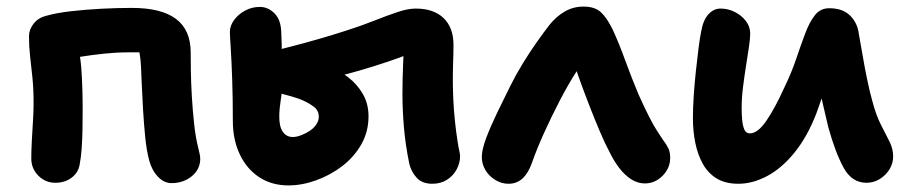

<svg xmlns="http://www.w3.org/2000/svg" viewBox="-20 -546 2754 583"><path d="M501 10Q478 10 459.5 -9.5Q441 -29 433 -59Q425 -89 421 -129Q417 -169 414.5 -211Q412 -253 410.5 -289Q409 -325 408 -346Q407 -365 404.5 -380Q402 -395 399 -407L427 -387H365Q334 -387 295.5 -383Q257 -379 220.5 -373Q184 -367 160 -360L204 -451Q223 -394 227 -337Q231 -280 231 -215Q231 -186 230.5 -155Q230 -124 228 -95.5Q226 -67 222 -47Q218 -22 197.5 -6.5Q177 9 148 9Q118 9 96.5 -12.5Q75 -34 75 -65Q75 -87 76.5 -116.5Q78 -146 80 -176.5Q82 -207 82 -232Q82 -276 78.5 -310Q75 -344 71.5 -374Q68 -404 68 -436Q68 -456 82 -474Q96 -492 120 -498Q152 -507 196 -512Q240 -517 288 -519.5Q336 -522 380 -522Q470 -522 514.5 -488.5Q559 -455 559 -387Q559 -368 559.5 -332Q560 -296 562.5 -253.5Q565 -211 569.5 -169.5Q574 -128 582 -97Q584 -88 586 -79.5Q588 -71 588 -64Q588 -32 562.5 -11Q537 10 501 10Z M856 17Q805 17 767 -8Q729 -33 708 -77.5Q687 -122 687 -179Q687 -248 685 -305.5Q683 -363 680.5 -401.5Q678 -440 678 -449Q678 -468 691 -485.5Q704 -503 724.5 -514Q745 -525 769 -525Q794 -525 813.5 -505.5Q833 -486 834 -448Q836 -417 835.5 -368Q835 -319 835 -263Q835 -258 833 -246Q831 -234 829.5 -219.5Q828 -205 828 -191Q828 -161 839 -145.5Q850 -130 869 -130Q880 -130 893.5 -135Q907 -140 919.5 -148Q932 -156 940 -167.5Q948 -179 948 -191Q948 -210 934 -221Q920 -232 900 -241Q890 -246 866 -253Q842 -260 818.5 -266Q795 -272 784 -274L787 -385Q822 -394 863 -404.5Q904 -415 947.5 -427.5Q991 -440 1031 -453Q1078 -468 1117 -483.5Q1156 -499 1187.5 -509.5Q1219 -520 1242 -520Q1297 -520 1327 -491Q1357 -462 1357 -410Q1357 -387 1356 -360Q1355 -333 1355 -301Q1355 -275 1356.5 -243Q1358 -211 1361.5 -177.5Q1365 -144 1370 -113Q1372 -99 1374.5 -88.5Q1377 -78 1377 -72Q1377 -51 1366.5 -31.5Q1356 -12 1337 0Q1318 12 1293 12Q1262 12 1245.5 -6Q1229 -24 1223 -48Q1211 -106 1206.5 -159.5Q1202 -213 1202 -261Q1202 -283 1202.5 -306Q1203 -329 1204 -350Q1205 -371 1205.5 -387.5Q1206 -404 1206 -413L1240 -391Q1226 -383 1193 -371Q1160 -359 1115.5 -345Q1071 -331 1020 -317.5Q969 -304 918.5 -293Q868 -282 824 -276L828 -367Q838 -369 853 -370Q868 -371 890 -371Q902 -371 927 -364.5Q952 -358 981 -345Q1010 -332 1037 -311.5Q1064 -291 1081.5 -261Q1099 -231 1099 -193Q1099 -146 1077 -107.5Q1055 -69 1019 -41.5Q983 -14 940 1.5Q897 17 856 17Z M1524 12Q1503 12 1484 0.5Q1465 -11 1454 -29.5Q1443 -48 1443 -69Q1443 -92 1456.5 -127.5Q1470 -163 1490 -204.5Q1510 -246 1530 -286Q1547 -320 1567.5 -353.5Q1588 -387 1609.5 -417.5Q1631 -448 1649 -471Q1668 -495 1694 -510.5Q1720 -526 1752 -526Q1786 -526 1804.5 -509Q1823 -492 1841 -455Q1859 -416 1878.5 -362.5Q1898 -309 1919 -259Q1938 -217 1951 -191.5Q1964 -166 1974 -150.5Q1984 -135 1992 -123Q2004 -107 2009.5 -95.5Q2015 -84 2015 -66Q2015 -45 2004 -27.5Q1993 -10 1976 0.5Q1959 11 1938 11Q1916 11 1896 -2Q1876 -15 1859.5 -37Q1843 -59 1830 -86Q1818 -108 1802 -145.5Q1786 -183 1769.5 -225.5Q1753 -268 1739 -307Q1725 -346 1718 -371L1766 -378Q1751 -361 1728 -325Q1705 -289 1680 -241Q1655 -193 1632.5 -143.5Q1610 -94 1595 -51Q1584 -20 1566.5 -4Q1549 12 1524 12Z M2222 12Q2182 12 2155.5 -4.5Q2129 -21 2113.5 -49.5Q2098 -78 2091 -113.5Q2084 -149 2084 -187Q2084 -218 2086.5 -255.5Q2089 -293 2093 -330Q2097 -367 2101 -399Q2105 -431 2109 -450Q2115 -485 2131 -502.5Q2147 -520 2168 -520Q2191 -520 2211.5 -509.5Q2232 -499 2245 -482Q2258 -465 2258 -444Q2258 -429 2254 -402.5Q2250 -376 2245 -344.5Q2240 -313 2236 -280.5Q2232 -248 2232 -218Q2232 -200 2233.5 -182.5Q2235 -165 2240 -153Q2245 -141 2257 -141Q2281 -141 2307.5 -180Q2334 -219 2361 -279Q2383 -324 2397.5 -367Q2412 -410 2425 -444.5Q2438 -479 2454.5 -500Q2471 -521 2498 -521Q2539 -521 2561.5 -498.5Q2584 -476 2588 -442Q2593 -416 2599.5 -377Q2606 -338 2614 -300.5Q2622 -263 2628 -242Q2640 -196 2655 -167Q2670 -138 2681 -116Q2692 -94 2692 -71Q2692 -50 2681 -32Q2670 -14 2651.5 -2.5Q2633 9 2611 9Q2567 9 2542 -36Q2517 -81 2495 -160Q2486 -197 2477.5 -235Q2469 -273 2462.5 -310Q2456 -347 2451 -379L2522 -390Q2515 -367 2498.5 -316.5Q2482 -266 2459 -202Q2432 -132 2393.5 -84Q2355 -36 2310.5 -12Q2266 12 2222 12Z"/></svg>

Font: Shantell Sans
Style: Bold
Weight: 700
Designer: Stephen Nixon, Anya Danilova, Shantell Martin
Foundry: Arrow Type
Version: Version 1.011;[c5ecc13dd]